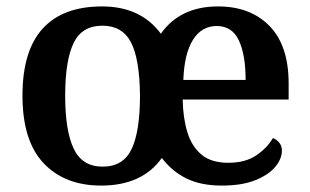

<svg xmlns="http://www.w3.org/2000/svg" viewBox="-20 -568 964 598"><path d="M295 10Q182 10 116 -59.5Q50 -129 50 -270Q50 -410 113 -479Q176 -548 298 -548Q418 -548 481 -463Q541 -548 659 -548Q760 -548 819.5 -487Q879 -426 879 -308V-258H549Q550 -201 563.5 -156.5Q577 -112 607.5 -86.5Q638 -61 691 -61Q744 -61 778 -84Q812 -107 830 -138Q841 -134 849.5 -124Q858 -114 858 -99Q858 -73 837 -48Q816 -23 774.5 -6.5Q733 10 671 10Q606 10 561 -12Q516 -34 484 -76Q423 10 295 10ZM300 -49Q364 -49 390 -104Q416 -159 416 -270Q415 -384 388 -436Q361 -488 299 -488Q235 -488 209 -433.5Q183 -379 183 -270Q183 -161 209.5 -105Q236 -49 300 -49ZM745 -319Q745 -397 724 -442Q703 -487 655 -487Q608 -487 581 -444Q554 -401 551 -319Z"/></svg>

Font: Noto Serif Malayalam SemiBold
Style: Regular
Weight: 600
Designer: Indian type Foundry, Jelle Bosma, Monotype Design Team
Foundry: Monotype Imaging Inc.
Version: Version 2.104; ttfautohint (v1.8.4.7-5d5b)